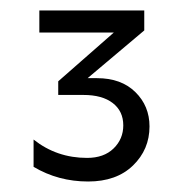

<svg xmlns="http://www.w3.org/2000/svg" viewBox="-20 -661 346 366"><path d="M148 -315Q91 -315 44 -343V-395Q88 -360 146 -360Q178 -360 196.5 -378Q215 -396 215 -422Q215 -449 195 -464.5Q175 -480 139 -480H91V-506L197 -599H55V-641H255V-603L147 -512H165Q211 -512 238 -485.5Q265 -459 265 -420Q265 -376 233.5 -345.5Q202 -315 148 -315Z"/></svg>

Font: Roundo
Style: Regular
Weight: 400
Designer: Namrata Goyal (Gurmukhi), Shiva Nallaperumal (Latin)
Foundry: Indian Type Foundry
Version: Version 1.000;PS 1.0;hotconv 1.0.88;makeotf.lib2.5.647800